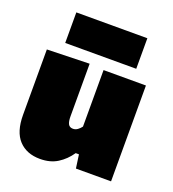

<svg xmlns="http://www.w3.org/2000/svg" viewBox="-134 -826 853 945"><g transform="rotate(20 292.0 -353.5)"><path d="M182 16Q111.5 16 70.8 -27.5Q30 -71 30 -160V-502L252 -508V-232Q252 -206 259 -192.5Q266 -179 284 -179Q297 -179 308 -187Q319 -195 327 -206V-502H549V0H365L355 -71H338Q311 -31.5 273.2 -7.8Q235.5 16 182 16ZM104 -563V-723H476V-563Z"/></g></svg>

Font: Commissioner Black
Style: Regular
Weight: 900
Designer: Kostas Bartsokas
Foundry: Kostas Bartsokas
Version: Version 1.000; ttfautohint (v1.8.3)